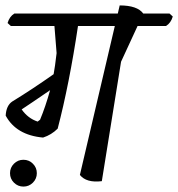

<svg xmlns="http://www.w3.org/2000/svg" viewBox="-20 -669 658 709"><path d="M606 -619 618 -608Q611 -584 593 -573H488L427 -441L356 0Q299 7 275 -23L404 -573H268Q236 -359 193 -194Q170 -171 139 -161Q40 -170 1 -242Q3 -279 25 -294Q97 -338 178 -395Q183 -421 189 -473L181 -573H20L8 -584Q15 -608 33 -619H415L422 -649Q487 -649 509 -619ZM119 -220 128 -227Q148 -275 165 -336Q95 -288 60 -265Q83 -232 119 -220ZM17 -29.5Q17 -50 31.5 -64.5Q46 -79 66.5 -79Q87 -79 101.5 -64.5Q116 -50 116 -29.5Q116 -9 101.5 5.5Q87 20 66.5 20Q46 20 31.5 5.5Q17 -9 17 -29.5Z"/></svg>

Font: Tillana
Style: Regular
Weight: 400
Designer: Lipi Raval (Devanagari, Latin), Jonny Pinhorn (Latin)
Foundry: Indian Type Foundry
Version: Version 2.002;PS 1.0;hotconv 1.0.79;makeotf.lib2.5.61930; tt